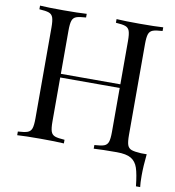

<svg xmlns="http://www.w3.org/2000/svg" viewBox="-93 -790 943 1033"><g transform="rotate(10 378.5 -274.0)"><path d="M739 98Q739 138 742 160H719Q712 94 701 61Q690 28 664 12.5Q638 -3 586 -3Q506 -3 460 0V-20Q496 -22 512.5 -28Q529 -34 535 -51Q541 -68 541 -106V-346H216V-106Q216 -68 222 -51Q228 -34 244.5 -28Q261 -22 297 -20V0Q251 -3 170 -3Q84 -3 42 0V-20Q78 -22 94.5 -28Q111 -34 117 -51Q123 -68 123 -106V-602Q123 -640 117 -657Q111 -674 94.5 -680Q78 -686 42 -688V-708Q84 -705 170 -705Q250 -705 297 -708V-688Q261 -686 244.5 -680Q228 -674 222 -657Q216 -640 216 -602V-366H541V-602Q541 -640 535 -657Q529 -674 512.5 -680Q496 -686 460 -688V-708Q506 -705 587 -705Q673 -705 715 -708V-688Q679 -686 662.5 -680Q646 -674 640 -657Q634 -640 634 -602V-106Q634 -68 640 -51Q646 -34 662.5 -28Q679 -22 715 -20H746Q739 46 739 98Z"/></g></svg>

Font: Playfair Display SC
Style: Regular
Weight: 400
Designer: Claus Eggers Sørensen
Foundry: Claus Eggers Sørensen
Version: Version 1.200; ttfautohint (v1.6)